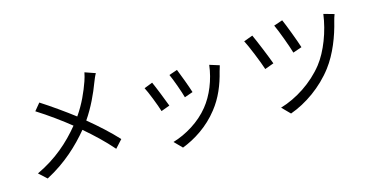

<svg xmlns="http://www.w3.org/2000/svg" viewBox="-81 -1158 3163 1632"><g transform="rotate(-15 1500.0 -342.5)"><path d="M810 -728 718 -760C714 -738 705 -706 698 -686C668 -601 627 -506 562 -413C483 -474 367 -556 281 -611L229 -548C325 -488 437 -406 511 -346C412 -225 289 -114 114 -32L183 31C357 -60 481 -179 575 -292C661 -218 737 -147 811 -62L874 -131C803 -208 717 -286 627 -360C694 -457 744 -567 777 -655C785 -676 799 -710 810 -728Z M1483 -576 1410 -551C1431 -506 1477 -379 1488 -334L1562 -360C1549 -404 1500 -536 1483 -576ZM1845 -520 1759 -547C1744 -419 1692 -292 1621 -205C1539 -102 1412 -26 1296 8L1362 75C1474 32 1596 -45 1688 -163C1760 -253 1803 -360 1830 -470C1834 -483 1838 -499 1845 -520ZM1251 -526 1177 -497C1197 -462 1251 -324 1266 -272L1342 -300C1323 -352 1271 -483 1251 -526Z M2456 -752 2379 -726C2404 -674 2461 -519 2477 -462L2555 -489C2538 -545 2478 -704 2456 -752ZM2900 -688 2808 -714C2788 -564 2727 -404 2648 -303C2547 -175 2398 -79 2255 -37L2324 33C2465 -17 2613 -120 2716 -256C2798 -364 2852 -507 2882 -631C2886 -647 2893 -671 2900 -688ZM2177 -692 2098 -663C2122 -620 2191 -451 2210 -389L2289 -418C2266 -483 2203 -636 2177 -692Z"/></g></svg>

Font: Microsoft YaHei
Style: Regular
Weight: 400
Designer: Ryoko NISHIZUKA 西塚涼子 (kana, bopomofo & ideographs); Paul D. Hunt (Latin, Greek & Cyrillic); Sandoll Communications 산돌커뮤니
Foundry: Adobe
Version: Version 2.001;hotconv 1.0.111;makeotfexe 2.5.65597